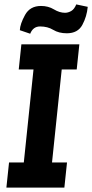

<svg xmlns="http://www.w3.org/2000/svg" viewBox="-20 -851 418 871"><path d="M117 -698 70 -714Q71 -742 93.5 -783Q116 -824 166 -824Q199 -824 224.5 -808.5Q250 -793 275 -793Q289 -793 303 -801Q317 -809 326 -831L378 -820Q374 -776 353.5 -738Q333 -700 283 -700Q247 -700 221.5 -715.5Q196 -731 162 -731Q130 -731 117 -698ZM21 -114H88L132 -536H65L77 -650H340L328 -536H260L216 -114H284L272 0H9Z"/></svg>

Font: Zilla Slab
Style: Bold Italic
Weight: 700
Italic angle: -6°
Designer: Typotheque.com
Foundry: Typotheque type foundry
Version: Version 1.1; 2017; ttfautohint (v1.6)